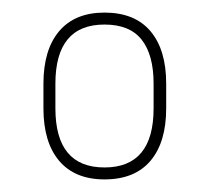

<svg xmlns="http://www.w3.org/2000/svg" viewBox="-20 -711 333 305"><path d="M146 -426Q99 -426 74 -455.5Q49 -485 49 -539V-578Q49 -632 74 -661.5Q99 -691 146 -691Q194 -691 219 -661.5Q244 -632 244 -578V-539Q244 -485 219 -455.5Q194 -426 146 -426ZM146 -445Q224 -445 224 -539V-578Q224 -624 205 -648Q186 -672 146 -672Q68 -672 68 -578V-539Q68 -445 146 -445Z"/></svg>

Font: Sofia Sans Condensed Thin
Style: Regular
Weight: 250
Version: Version 4.100